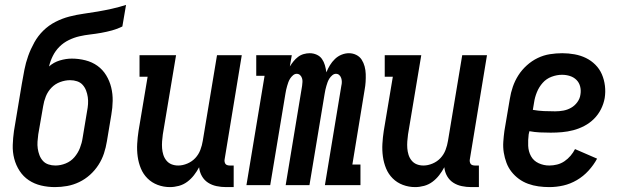

<svg xmlns="http://www.w3.org/2000/svg" viewBox="-20 -755 2540 783"><path d="M204 8Q175 8 147.5 1.5Q120 -5 97.5 -20Q75 -35 60 -58Q45 -81 38 -108Q31 -135 32 -164Q33 -193 37 -221L55 -329Q59 -350 62 -371Q65 -392 69 -413Q74 -442 79.5 -470.5Q85 -499 95 -527Q105 -555 120 -582Q135 -609 157 -630.5Q179 -652 206.5 -666Q234 -680 263 -687.5Q292 -695 321 -699Q350 -703 379 -708Q408 -713 437 -719.5Q466 -726 494 -735L479 -647Q459 -637 437 -631Q415 -625 392.5 -621Q370 -617 348 -614.5Q326 -612 304 -607Q282 -602 260.5 -591.5Q239 -581 222.5 -564.5Q206 -548 195.5 -527Q185 -506 180 -484Q199 -501 224 -508.5Q249 -516 273 -516Q301 -516 328.5 -509Q356 -502 377.5 -486.5Q399 -471 413 -448Q427 -425 433.5 -398.5Q440 -372 439.5 -343.5Q439 -315 434 -287L416 -179Q412 -154 404 -129.5Q396 -105 381.5 -82.5Q367 -60 347 -42Q327 -24 303 -12.5Q279 -1 254 3.5Q229 8 204 8ZM206 -80Q227 -80 248 -88.5Q269 -97 283.5 -114Q298 -131 306 -151.5Q314 -172 317 -193L335 -301Q338 -316 339 -330.5Q340 -345 338 -359Q336 -373 331 -386Q326 -399 317 -409Q308 -419 294.5 -423.5Q281 -428 266 -428Q246 -428 225.5 -420.5Q205 -413 190 -397.5Q175 -382 167 -362Q159 -342 156 -322L136 -207Q134 -192 133 -177.5Q132 -163 134 -149Q136 -135 141 -122Q146 -109 155 -99Q164 -89 177.5 -84.5Q191 -80 206 -80Z M673 8Q647 8 623 -1Q599 -10 581.5 -27.5Q564 -45 554.5 -68Q545 -91 541.5 -116.5Q538 -142 539.5 -168.5Q541 -195 545 -221L582 -442H549V-530H698L644 -207Q642 -193 641 -178.5Q640 -164 641 -150.5Q642 -137 646 -124Q650 -111 658.5 -100.5Q667 -90 679.5 -85Q692 -80 707 -80Q725 -80 744 -88Q763 -96 776.5 -110.5Q790 -125 797 -143.5Q804 -162 807 -181L865 -530H966L896 -105Q895 -100 896 -95Q897 -90 899.5 -86.5Q902 -83 907 -81.5Q912 -80 917 -80H933V8H902Q882 8 863 4Q844 0 828.5 -10Q813 -20 803.5 -36.5Q794 -53 792 -73Q783 -56 771 -40.5Q759 -25 743.5 -13.5Q728 -2 709.5 3Q691 8 673 8Z M985 0 1059 -446H1025V-530H1170L1162 -484Q1169 -495 1177 -505Q1185 -515 1195.5 -523Q1206 -531 1218.5 -534.5Q1231 -538 1243 -538Q1258 -538 1271.5 -532Q1285 -526 1293 -514.5Q1301 -503 1305 -489Q1309 -475 1311 -460Q1317 -475 1325.5 -489Q1334 -503 1346 -514.5Q1358 -526 1373 -532Q1388 -538 1403 -538Q1419 -538 1433 -531Q1447 -524 1455 -511.5Q1463 -499 1467 -484Q1471 -469 1471.5 -453Q1472 -437 1471 -421Q1470 -405 1467 -389L1417 -84H1450V0H1305L1372 -405Q1374 -413 1374 -421Q1374 -429 1371.5 -436.5Q1369 -444 1363.5 -449Q1358 -454 1350 -454Q1342 -454 1335 -448Q1328 -442 1323.5 -435Q1319 -428 1316 -420Q1313 -412 1311 -404.5Q1309 -397 1307 -389Q1305 -381 1304 -373L1242 0H1145L1212 -405Q1213 -413 1213.5 -421Q1214 -429 1211.5 -436.5Q1209 -444 1203.5 -449Q1198 -454 1190 -454Q1182 -454 1175 -448Q1168 -442 1163.5 -435Q1159 -428 1156 -420Q1153 -412 1151 -404.5Q1149 -397 1147 -389Q1145 -381 1144 -373L1082 0Z M1673 8Q1647 8 1623 -1Q1599 -10 1581.5 -27.5Q1564 -45 1554.5 -68Q1545 -91 1541.5 -116.5Q1538 -142 1539.5 -168.5Q1541 -195 1545 -221L1582 -442H1549V-530H1698L1644 -207Q1642 -193 1641 -178.5Q1640 -164 1641 -150.5Q1642 -137 1646 -124Q1650 -111 1658.5 -100.5Q1667 -90 1679.5 -85Q1692 -80 1707 -80Q1725 -80 1744 -88Q1763 -96 1776.5 -110.5Q1790 -125 1797 -143.5Q1804 -162 1807 -181L1865 -530H1966L1896 -105Q1895 -100 1896 -95Q1897 -90 1899.5 -86.5Q1902 -83 1907 -81.5Q1912 -80 1917 -80H1933V8H1902Q1882 8 1863 4Q1844 0 1828.5 -10Q1813 -20 1803.5 -36.5Q1794 -53 1792 -73Q1783 -56 1771 -40.5Q1759 -25 1743.5 -13.5Q1728 -2 1709.5 3Q1691 8 1673 8Z M2220 8Q2198 8 2176 5Q2154 2 2133.5 -5.5Q2113 -13 2096 -25.5Q2079 -38 2066 -54.5Q2053 -71 2045.5 -91Q2038 -111 2034.5 -132.5Q2031 -154 2032.5 -176.5Q2034 -199 2037 -221L2059 -351Q2063 -377 2071.5 -401.5Q2080 -426 2094 -448Q2108 -470 2128.5 -488.5Q2149 -507 2173 -518.5Q2197 -530 2222.5 -534Q2248 -538 2273 -538Q2298 -538 2323 -533.5Q2348 -529 2369.5 -518.5Q2391 -508 2408 -491Q2425 -474 2434.5 -452Q2444 -430 2447 -405Q2450 -380 2446 -355Q2442 -332 2431 -310Q2420 -288 2402.5 -270.5Q2385 -253 2363 -241.5Q2341 -230 2318 -224Q2295 -218 2272 -216Q2249 -214 2226 -214Q2204 -214 2182 -215Q2160 -216 2139 -220L2136 -207Q2133 -184 2134 -160.5Q2135 -137 2145.5 -118Q2156 -99 2176.5 -89.5Q2197 -80 2220 -80Q2236 -80 2252 -84Q2268 -88 2282 -97.5Q2296 -107 2307 -120Q2318 -133 2325 -147L2415 -108Q2401 -82 2380 -59Q2359 -36 2332.5 -20.5Q2306 -5 2277.5 1.5Q2249 8 2220 8ZM2244 -301Q2261 -301 2277.5 -304Q2294 -307 2309 -315.5Q2324 -324 2334.5 -338.5Q2345 -353 2347 -369Q2350 -386 2346 -402Q2342 -418 2331 -429Q2320 -440 2304.5 -445Q2289 -450 2272 -450Q2251 -450 2229.5 -442Q2208 -434 2193 -417Q2178 -400 2169.5 -379Q2161 -358 2158 -337L2153 -307Q2175 -303 2198 -302Q2221 -301 2244 -301Z"/></svg>

Font: Iosevka Slab Semibold
Style: Italic
Weight: 600
Italic angle: -9°
Monospace: yes
Designer: Belleve Invis
Foundry: Belleve Invis
Version: Version 11.1.1; ttfautohint (v1.8.3)